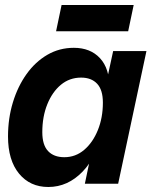

<svg xmlns="http://www.w3.org/2000/svg" viewBox="-20 -734 621 767"><path d="M173 13Q100 13 56 -40.5Q12 -94 12 -189Q12 -261 31.5 -325Q51 -389 86 -438Q121 -487 169 -515Q217 -543 275 -543Q341 -543 379.5 -501.5Q418 -460 417 -383L393 -224Q370 -111 310.5 -49Q251 13 173 13ZM237 -106Q282 -106 316.5 -135.5Q351 -165 371 -214.5Q391 -264 391 -324Q391 -375 368 -399.5Q345 -424 304 -424Q258 -424 223.5 -395.5Q189 -367 169 -317.5Q149 -268 149 -206Q149 -155 172 -130.5Q195 -106 237 -106ZM319 0 348 -139 394 -265 403 -396 432 -530H565L452 0ZM204 -609 226 -714H514L492 -609Z"/></svg>

Font: Radio Canada Big SemiBold
Style: Italic
Weight: 600
Italic angle: -12°
Designer: Étienne Aubert Bonn
Foundry: Coppers and Brasses
Version: Version 1.001